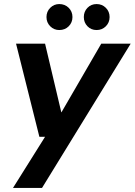

<svg xmlns="http://www.w3.org/2000/svg" viewBox="-20 -711 664 946"><path d="M44 215 202 -37H174L59 -496H202L282 -158H283L479 -496H624L187 215ZM272 -563Q246 -563 227.5 -581.5Q209 -600 209 -627Q209 -654 227.5 -672.5Q246 -691 272 -691Q300 -691 318.5 -672.5Q337 -654 337 -627Q337 -600 318.5 -581.5Q300 -563 272 -563ZM456 -563Q429 -563 411 -581.5Q393 -600 393 -627Q393 -654 411 -672.5Q429 -691 456 -691Q483 -691 501.5 -672.5Q520 -654 520 -627Q520 -600 501.5 -581.5Q483 -563 456 -563Z"/></svg>

Font: DM Sans 28pt
Style: Bold Italic
Weight: 700
Italic angle: -10°
Version: Version 4.004;gftools[0.9.30]